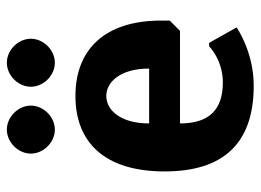

<svg xmlns="http://www.w3.org/2000/svg" viewBox="-120 -630 760 560"><g transform="rotate(-90 260.0 -350.0)"><path d="M260 -420C300 -420 340 -380 340 -295H180C180 -380 220 -420 260 -420ZM290 10C390 10 460 -40 460 -40L415 -120H405C405 -120 365 -80 300 -80C220 -80 180 -120 180 -205H450L480 -235V-260C480 -425 395 -510 260 -510C125 -510 40 -425 40 -250C40 -75 125 10 290 10ZM162 -710C125 -710 92 -677 92 -640C92 -603 125 -570 162 -570C199 -570 232 -603 232 -640C232 -677 199 -710 162 -710ZM357 -710C320 -710 287 -677 287 -640C287 -603 320 -570 357 -570C394 -570 427 -603 427 -640C427 -677 394 -710 357 -710Z"/></g></svg>

Font: Scada
Style: Bold
Weight: 700
Designer: Jovanny Lemonad
Foundry: Jovanny Lemonad
Version: Version 3.005